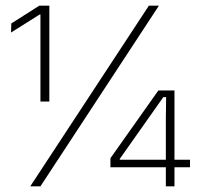

<svg xmlns="http://www.w3.org/2000/svg" viewBox="-20 -659 702 679"><path d="M123 -300V-607.5H120L19 -544L20 -576L119 -639H154.5V-300ZM87 0 506.5 -639H542L123 0ZM566.5 0V-241L567.5 -315.5H557.5L403.5 -97V-82.5L388.5 -94H652V-67.5H370.5V-99.5L540 -339H597V0Z"/></svg>

Font: Anek Latin Medium ExtraLight
Style: Regular
Weight: 250
Version: Version 1.003